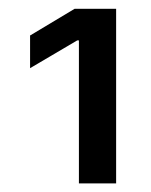

<svg xmlns="http://www.w3.org/2000/svg" viewBox="-20 -855 344 436"><path d="M243.7 -835V-438.5H159.2V-763.2H155.3L48.3 -700.2V-774.4L149.4 -835Z"/></svg>

Font: Adwaita Sans
Style: Regular
Weight: 400
Designer: Rasmus Andersson
Foundry: rsms
Version: Version 4.001;git-9221beed3